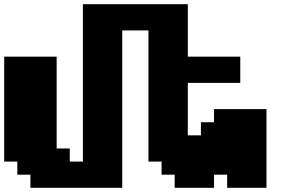

<svg xmlns="http://www.w3.org/2000/svg" viewBox="-20 -895 1415 915"><path d="M1062.5 0H1250V-375H1000V-312.5H937.5V-250H875V-500H1125V-625H875V-875H375V-125H312.5V-187.5H250V-625H0V-125H62.5V-62.5H125V0H562.5V-750H687.5V-125H750V-62.5H812.5V0H1000V-62.5H1062.5Z"/></svg>

Font: Faithful 32x
Style: Bold
Weight: 400
Foundry: Faithful Resource Pack
Version: Version 1.0; January 27, 2023